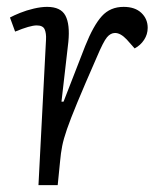

<svg xmlns="http://www.w3.org/2000/svg" viewBox="-20 -539 485 559"><path d="M114 -424Q115 -442 110 -453.5Q105 -465 87 -465Q77 -465 61.5 -460.5Q46 -456 24 -447L9 -488Q20 -494 38.5 -501.5Q57 -509 78.5 -514Q100 -519 117 -519Q157 -519 170.5 -493.5Q184 -468 179 -417L159 -243H165L228 -405Q252 -465 276.5 -492Q301 -519 340 -519Q373 -519 391.5 -501.5Q410 -484 410 -458Q410 -439 399.5 -423Q389 -407 372 -398L349 -424Q331 -443 315 -443Q302 -443 291.5 -430.5Q281 -418 262 -373Q226 -291 205.5 -241.5Q185 -192 175 -163Q165 -134 161 -113.5Q157 -93 155 -70L148 0H92Z"/></svg>

Font: Literata 12pt Light
Style: Italic
Weight: 300
Italic angle: -2°
Designer: Latin by Veronika Burian and Jose Scaglione. Greek by Irene Vlachou. Cyrillic by Vera Evstafieva
Foundry: TypeTogether
Version: Version 3.002